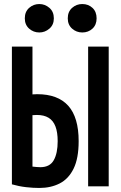

<svg xmlns="http://www.w3.org/2000/svg" viewBox="-20 -924 600 952"><path d="M175 8Q144 8 109 4Q74 0 39 -10V-693H141V-456Q146 -456 152.5 -456.5Q159 -457 164 -457Q267 -457 318.5 -399.5Q370 -342 370 -224Q370 -139 345 -88Q320 -37 276 -14.5Q232 8 175 8ZM180 -95Q227 -95 246.5 -129.5Q266 -164 266 -224Q266 -268 255 -297Q244 -326 221 -340Q198 -354 163 -354Q157 -354 152 -353.5Q147 -353 141 -353V-98Q150 -97 160.5 -96Q171 -95 180 -95ZM417 0V-693H519V0ZM388 -763Q359 -763 337.5 -782Q316 -801 316 -833Q316 -866 337.5 -885Q359 -904 388 -904Q418 -904 438.5 -885Q459 -866 459 -833Q459 -801 438.5 -782Q418 -763 388 -763ZM175 -763Q146 -763 124.5 -782Q103 -801 103 -833Q103 -866 124.5 -885Q146 -904 175 -904Q203 -904 225 -885Q247 -866 247 -833Q247 -801 225 -782Q203 -763 175 -763Z"/></svg>

Font: Ubuntu Sans Mono SemiBold
Style: Regular
Weight: 600
Monospace: yes
Designer: Dalton Maag Ltd
Foundry: Dalton Maag Ltd
Version: Version 1.006